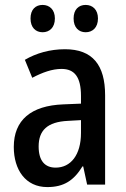

<svg xmlns="http://www.w3.org/2000/svg" viewBox="-20 -750 513 780"><path d="M104 -675C104 -638 125 -619 153 -619C181 -619 203 -638 203 -675C203 -711 181 -730 153 -730C125 -730 104 -712 104 -675ZM279 -675C279 -638 300 -619 328 -619C356 -619 378 -638 378 -675C378 -711 356 -730 328 -730C300 -730 279 -712 279 -675ZM244 -550C183 -550 127 -534 81 -507L111 -434C153 -456 192 -470 230 -470C283 -470 309 -437 309 -360V-329L237 -326C106 -321 36 -262 36 -153C36 -60 84 10 172 10C240 10 280 -17 315 -74H318L334 0H407V-363C407 -486 356 -550 244 -550ZM256 -259 309 -262V-210C309 -120 267 -69 206 -69C163 -69 137 -96 137 -155C137 -220 172 -255 256 -259Z"/></svg>

Font: Noto Sans Arabic Cond Med
Style: Regular
Weight: 500
Width: 3
Designer: Monotype Design Team, Nadine Chahine, Nizar Qandah and Khaled Hosny
Foundry: Monotype Imaging Inc.
Version: Version 2.012